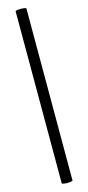

<svg xmlns="http://www.w3.org/2000/svg" viewBox="-147 -756 474 1033"><g transform="rotate(-15 90.0 -240.0)"><path d="M120.1 240.2Q108.9 245.1 89.8 245.1Q71.3 245.1 60.1 240.2V-720.2Q71.3 -725.1 89.8 -725.1Q108.9 -725.1 120.1 -720.2Z"/></g></svg>

Font: Common Serif
Style: Bold
Weight: 700
Designer: Philipp H. Poll, Khaled Hosny
Foundry: Stefan Peev, Context Ltd.
Version: Version 1.026